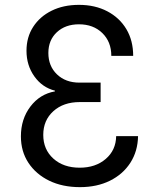

<svg xmlns="http://www.w3.org/2000/svg" viewBox="-20 -760 640 790"><path d="M309 10Q237 10 182.5 -16.5Q128 -43 97 -90Q66 -137 66 -199Q66 -270 105 -321.5Q144 -373 206 -384V-387Q154 -400 121.5 -445.5Q89 -491 89 -551Q89 -607 116.5 -649.5Q144 -692 192.5 -716Q241 -740 305 -740Q371 -740 421.5 -713.5Q472 -687 500 -640Q528 -593 528 -530H438Q438 -588 401 -624Q364 -660 305 -660Q249 -660 214 -627.5Q179 -595 179 -542Q179 -488 214.5 -454Q250 -420 307 -420H394V-340H308Q241 -340 199.5 -302.5Q158 -265 158 -205Q158 -145 199.5 -107.5Q241 -70 308 -70Q373 -70 415 -106Q457 -142 458 -200H548Q547 -138 516.5 -90.5Q486 -43 432.5 -16.5Q379 10 309 10Z"/></svg>

Font: JetBrains Mono NL
Style: Regular
Weight: 400
Monospace: yes
Designer: Philipp Nurullin, Konstantin Bulenkov
Foundry: JetBrains
Version: Version 2.305; ttfautohint (v1.8.4.7-5d5b)